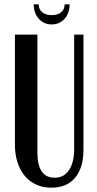

<svg xmlns="http://www.w3.org/2000/svg" viewBox="-20 -859 449 888"><path d="M153 -699V-153Q153 -37 233 -37Q276 -37 299.5 -72.5Q323 -108 323 -171V-699H366V-168Q366 -83 327.5 -37Q289 9 218 9Q179 9 148 -5Q117 -19 95 -45Q73 -71 61 -108Q49 -145 49 -190V-699ZM279 -839H302Q302 -798 278.5 -772Q255 -746 219 -746Q183 -746 159.5 -772Q136 -798 136 -839H159Q159 -816 175 -802.5Q191 -789 220 -789Q247 -789 263 -802.5Q279 -816 279 -839Z"/></svg>

Font: Moniqa Paragraph
Style: Bold
Weight: 700
Designer: Rajesh Rajput
Foundry: Rajesh Rajput
Version: Version 1.000